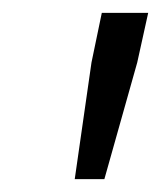

<svg xmlns="http://www.w3.org/2000/svg" viewBox="-20 -730 250 298"><path d="M96 -452H142L193 -633L210 -710H138L122 -633Z"/></svg>

Font: Geist Light
Style: Italic
Weight: 300
Italic angle: -12°
Designer: Basement.studio, Andrés Briganti, Mateo Zaragoza
Foundry: Basement.studio, Vercel, Andrés Briganti, Guido Ferreyra, Mateo Zaragoza
Version: Version 1.500